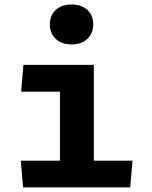

<svg xmlns="http://www.w3.org/2000/svg" viewBox="-20 -816 660 836"><path d="M82 -533.5 72 -417H241V-116.5H70.5L80.5 0H547L557 -116.5H388.5V-533.5ZM197 -710C197 -656.5 235 -622.5 291.5 -622.5C348 -622.5 386 -656.5 386 -710C386 -763.5 348 -796.5 291.5 -796.5C235 -796.5 197 -763.5 197 -710Z"/></svg>

Font: Monaspace Argon
Style: Bold
Weight: 700
Designer: Riley Cran & the Lettermatic Team
Foundry: Lettermatic
Version: Version 1.000 (Monaspace Argon)